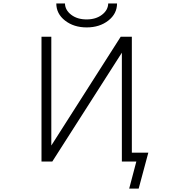

<svg xmlns="http://www.w3.org/2000/svg" viewBox="-20 -947 1040 1127"><path d="M753.9 -50.8H850.6L793.9 160.2H738.3L780.3 1H749H723.6H695.3V-637.7L287.1 1H223.6V-731.4H281.2V-92.8L688.5 -731.4H753.9ZM615.2 -926.8H667Q667 -866.2 615.7 -826.2Q564.5 -786.1 488.8 -786.1Q413.1 -786.1 361.8 -826.2Q310.5 -866.2 310.5 -926.8H361.3Q362.3 -887.7 397.9 -860.4Q433.6 -833 488.3 -833Q543 -833 578.6 -860.4Q614.3 -887.7 615.2 -926.8Z"/></svg>

Font: GenEi Gothic M Light
Style: Regular
Weight: 300
Designer: o_tamon (Modified); [Source Han Sans]
Ryoko NISHIZUKA  (kana & ideographs); Paul D. Hunt (Latin, Greek & Cyrillic); Wenl
Version: Version 1.1a;Original Version 1.004